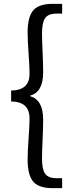

<svg xmlns="http://www.w3.org/2000/svg" viewBox="-20 -811 378 1001"><path d="M255 170Q186 170 156 139Q124 105 124 21Q124 -20 129 -89Q134 -157 134 -194Q134 -281 38 -282V-339Q134 -340 134 -426Q134 -463 129 -532Q124 -601 124 -642Q124 -726 156 -760Q186 -791 255 -791H304V-740H275Q231 -740 215 -716Q199 -693 199 -637Q199 -604 202 -539Q205 -474 205 -434Q205 -331 138 -313V-309Q205 -290 205 -187Q205 -148 202 -83Q199 -17 199 16Q199 72 215 94Q231 118 275 118H304V170Z"/></svg>

Font: KaiGen Gothic CN Regular
Style: Regular
Weight: 400
Designer: Ryoko NISHIZUKA  (kana & ideographs); Paul D. Hunt (Latin, Greek & Cyrillic); Wenlong ZHANG  (bopomofo); Sandoll Communi
Foundry: Adobe Systems Incorporated
Version: Version 1.002.20150501